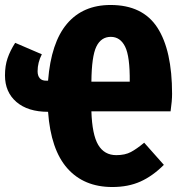

<svg xmlns="http://www.w3.org/2000/svg" viewBox="-29 -733 723 771"><path d="M656 -286H338Q341 -192 365.5 -151Q390 -110 438 -110Q473 -110 496.5 -122.5Q520 -135 550 -160L629 -71Q584 -26 535 -4Q486 18 422 18Q308 18 241.5 -57Q175 -132 164 -284Q83 -284 37 -323.5Q-9 -363 -9 -430Q-9 -469 1.5 -499.5Q12 -530 32 -561L139 -515Q122 -482 122 -447Q122 -429 130.5 -419Q139 -409 156 -409H164Q176 -562 240 -637.5Q304 -713 415 -713Q544 -713 603 -622Q662 -531 662 -356Q662 -328 656 -286ZM416 -585Q377 -585 358 -546Q339 -507 338 -405H492Q493 -506 473.5 -545.5Q454 -585 416 -585Z"/></svg>

Font: Fira Sans Compressed ExtraBold
Style: Regular
Weight: 800
Width: 1
Designer: bBox Type GmbH & Carrois Corporate GbR & Edenspiekermann AG
Foundry: bBox Type GmbH & Carrois Corporate GbR & Edenspiekermann AG
Version: Version 4.301